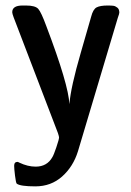

<svg xmlns="http://www.w3.org/2000/svg" viewBox="-20 -492 470 689"><path d="M23.9 -448.2Q23.9 -472.2 61 -472.2H73.2Q106.4 -472.2 117.2 -460.2Q127.9 -448.2 146 -398.9Q226.1 -188 229 -118.2Q233.9 -179.2 270 -303.2L307.1 -432.1Q314 -459 326.9 -465.6Q339.8 -472.2 366.2 -472.2Q380.4 -472.2 387.2 -471.2Q394 -470.2 401.1 -464.6Q408.2 -459 408.2 -446.8Q408.2 -442.9 402.8 -428.2L259.8 50.8Q242.7 106 202.9 141.4Q163.1 176.8 106.9 176.8Q52.7 176.8 40 167Q37.1 164.1 33.9 138.4Q30.8 112.8 30.8 103Q30.8 88.9 43 88.9Q43.9 88.9 45.9 89.8Q47.9 90.8 49.8 91.8Q79.6 106 107.9 106Q148.9 106 168 71.8Q172.9 64 182.4 35.9Q191.9 7.8 191.9 1Q191.9 -2 188 -14.2L28.8 -430.2Q23.9 -443.4 23.9 -448.2Z"/></svg>

Font: CMU Sans Serif Demi Condensed
Style: DemiCondensed
Weight: 600
Width: 3
Version: Version 0.7.0